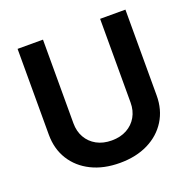

<svg xmlns="http://www.w3.org/2000/svg" viewBox="-130 -857 993 996"><g transform="rotate(-20 367.0 -359.0)"><path d="M367.2 10.3Q277.8 10.3 210.7 -22.9Q143.6 -56.2 106.4 -115.7Q69.3 -175.3 69.3 -253.9V-727.5H209.5V-265.6Q209.5 -221.2 229 -187Q248.5 -152.8 283.9 -133.3Q319.3 -113.8 367.2 -113.8Q415 -113.8 450.4 -133.3Q485.8 -152.8 505.4 -187Q524.9 -221.2 524.9 -265.6V-727.5H664.6V-253.9Q664.6 -175.3 627.4 -115.7Q590.3 -56.2 523.4 -22.9Q456.5 10.3 367.2 10.3Z"/></g></svg>

Font: Inter Cardless
Style: Bold
Weight: 700
Designer: Rasmus Andersson
Foundry: rsms
Version: Version 4.001;git-9221beed3